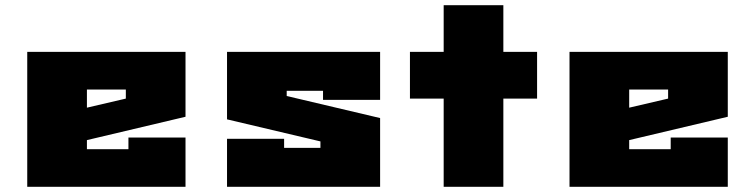

<svg xmlns="http://www.w3.org/2000/svg" viewBox="-20 -720 2910 740"><path d="M465 -375H315V-305L465 -340ZM695 0H85V-520H695V-270L315 -180V-145H475V-190H695Z M855 -185H1075V-150H1215V-175L855 -260V-520H1445V-335H1225V-370H1085V-350L1445 -265V0H855Z M1690 -700H1920V-520H2050V-340H1920V0H1690V-340H1560V-520H1690Z M2555 -375H2405V-305L2555 -340ZM2785 0H2175V-520H2785V-270L2405 -180V-145H2565V-190H2785Z"/></svg>

Font: Imperial One
Style: Regular
Weight: 400
Designer: Jovanny Lemonad
Foundry: Jovanny Lemonad
Version: Version 1.000